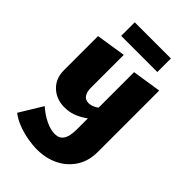

<svg xmlns="http://www.w3.org/2000/svg" viewBox="-266 -710 1092 1092"><g transform="rotate(45 280.0 -163.5)"><path d="M257 289Q221 289 179.5 281.5Q138 274 99 259Q60 244 30 221L114 83Q151 116 191.5 135.5Q232 155 265 155Q295 155 310.5 140Q326 125 331.5 100.5Q337 76 337 48V-413L512 -440V54Q512 127 477.5 180Q443 233 385.5 261Q328 289 257 289ZM198 9Q133 9 90 -31.5Q47 -72 47 -139V-413L226 -441V-176Q226 -145 238.5 -125Q251 -105 278 -105Q290 -105 302.5 -109Q315 -113 327 -120.5Q339 -128 348 -138L385 -78Q355 -53 325.5 -33Q296 -13 265 -2Q234 9 198 9ZM139 -507V-616H430V-507Z"/></g></svg>

Font: Ysabeau Infant Black
Style: Regular
Weight: 900
Designer: Christian Thalmann (Catharsis Fonts)
Version: Version 2.001;gftools[0.9.30]; featfreeze: ss01,ss02,lnum